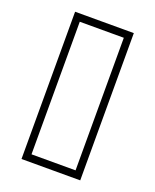

<svg xmlns="http://www.w3.org/2000/svg" viewBox="-127 -741 660 816"><g transform="rotate(20 202.5 -333.0)"><path d="M70.3 0V-666H335.9V0ZM103.5 -33.2H302.7V-632.8H103.5Z"/></g></svg>

Font: Crimson Text
Style: Bold
Weight: 700
Designer: Sebastian Kosch
Foundry: Sebastian Kosch
Version: Version 1.100